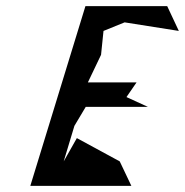

<svg xmlns="http://www.w3.org/2000/svg" viewBox="-20 -795 604 627"><path d="M79 -188H409L371 -268L231 -344L188 -268L223 -384L260 -446H463L393 -478L426 -526H267L310 -616L318 -694L387 -722L564 -694L526 -775H259Z"/></svg>

Font: bitstorm
Style: ulcnobl
Weight: 400
Version: Version 0.2